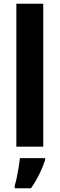

<svg xmlns="http://www.w3.org/2000/svg" viewBox="-20 -780 317 1021"><path d="M210 0H67V-760H210ZM220 71Q208 108 189 146.5Q170 185 145 221H58V208Q64 189 69.5 162.5Q75 136 79.5 108.5Q84 81 86 61H220Z"/></svg>

Font: Noto Sans Khmer UI SemiCondensed
Style: Bold
Weight: 700
Width: 4
Designer: Danh Hong and the Monotype Design Team
Foundry: Monotype Imaging Inc.
Version: Version 2.002; ttfautohint (v1.8.4.7-5d5b)